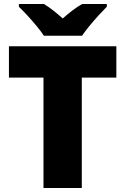

<svg xmlns="http://www.w3.org/2000/svg" viewBox="-20 -947 631 967"><path d="M392 0H199V-556H25V-714H566V-556H392ZM201 -767Q186 -790 163.5 -817Q141 -844 117.5 -869.5Q94 -895 75 -913V-927H201Q227 -911 248.5 -894Q270 -877 296 -854Q322 -877 345 -894.5Q368 -912 394 -927H518V-913Q501 -896 477.5 -870.5Q454 -845 431.5 -817.5Q409 -790 393 -767Z"/></svg>

Font: Noto Sans Meetei Mayek Black
Style: Regular
Weight: 900
Designer: Monotype Design Team and Neelakash Kshetrimayum
Foundry: Monotype Imaging Inc.
Version: Version 2.002; ttfautohint (v1.8.4.7-5d5b)